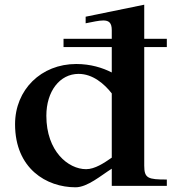

<svg xmlns="http://www.w3.org/2000/svg" viewBox="-20 -790 735 816"><path d="M689 -625H593V-770L344 -719V-691C375 -697 400 -703 419 -703C443 -703 455 -693 455 -662V-625H250V-590H455V-482C416 -502 365 -518 304 -518C155 -518 44 -409 44 -262C44 -73 178 6 301 6C352 6 410 -45 455 -73V0H689V-27C609 -27 593 -32 593 -86V-590H689ZM177 -298C177 -402 234 -476 314 -476C374 -476 423 -434 455 -393V-120C422 -97 383 -71 346 -71C270 -71 177 -147 177 -298Z"/></svg>

Font: Ortica Linear
Style: Bold
Weight: 700
Designer: Benedetta Bovani
Foundry: Collletttivo
Version: Version 2.000;Glyphs 3.1.2 (3151)